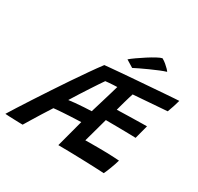

<svg xmlns="http://www.w3.org/2000/svg" viewBox="-236 -1050 1315 1278"><g transform="rotate(30 422.0 -411.0)"><path d="M707 17.5Q675 15.5 629.8 13.8Q584.5 12 534 10.5Q483.5 9 436 8Q388.5 7 352 7Q365.5 -43.5 379.5 -96.5Q393.5 -149.5 407.5 -202Q392 -201.5 368.2 -200.5Q344.5 -199.5 318 -198.2Q291.5 -197 267 -195.2Q242.5 -193.5 224.5 -192Q206.5 -190.5 200.5 -189.5Q176.5 -152.5 153 -114.8Q129.5 -77 110 -45Q90.5 -13 78 8Q68 8 49.8 7.5Q31.5 7 10.8 6.2Q-10 5.5 -28.2 4.8Q-46.5 4 -57.5 3Q-41.5 -23 -13.8 -67Q14 -111 50 -166.2Q86 -221.5 126 -282.2Q166 -343 206.5 -402.8Q247 -462.5 284 -515.5Q321 -568.5 350.5 -607.5Q359.5 -608.5 392.5 -611.5Q425.5 -614.5 473.8 -618.5Q522 -622.5 577.8 -626.8Q633.5 -631 688.5 -635.2Q743.5 -639.5 790 -643Q836.5 -646.5 866.8 -648.5Q897 -650.5 902 -650.5Q895.5 -626.5 887.8 -602.5Q880 -578.5 870 -552L611.5 -532.5Q608 -522.5 602.2 -503.2Q596.5 -484 590.2 -462Q584 -440 578.8 -420.8Q573.5 -401.5 571 -391.5Q582.5 -392 604.8 -392.5Q627 -393 655 -393.8Q683 -394.5 711.2 -395Q739.5 -395.5 763.2 -396Q787 -396.5 800.5 -396.5L773 -292Q766 -292.5 743.5 -293Q721 -293.5 690.8 -294Q660.5 -294.5 630 -294.8Q599.5 -295 575.8 -295.2Q552 -295.5 542.5 -295.5Q534.5 -266.5 525.5 -233.8Q516.5 -201 507.8 -169.2Q499 -137.5 491.5 -110.5Q514.5 -111 543 -111Q571.5 -111 596.5 -111Q627 -111 657 -110.2Q687 -109.5 712.5 -108Q738 -106.5 753 -105.5Q749 -90.5 742.5 -71.5Q736 -52.5 728.8 -34Q721.5 -15.5 715.8 -1.8Q710 12 707 17.5ZM259 -286Q276 -289 308 -291.8Q340 -294.5 374.2 -296.8Q408.5 -299 431.5 -299.5Q437 -317.5 444.8 -343.5Q452.5 -369.5 461.8 -400Q471 -430.5 480.5 -462.2Q490 -494 498.5 -524Q488 -524 470 -523Q452 -522 434.8 -520.5Q417.5 -519 409.5 -518Q400.5 -505.5 384.2 -481Q368 -456.5 347 -424.5Q326 -392.5 303.2 -356.8Q280.5 -321 259 -286ZM663.5 -840.5Q680.5 -831 695.8 -818.2Q711 -805.5 721.5 -794.5Q732 -783.5 735.5 -777.5Q716 -772 685.5 -759.5Q655 -747 621.8 -732Q588.5 -717 561 -703.8Q533.5 -690.5 520.5 -683.5L465 -717.5Q480.5 -731 508.2 -750.5Q536 -770 566.8 -789.8Q597.5 -809.5 624 -823.8Q650.5 -838 663.5 -840.5Z"/></g></svg>

Font: Grandstander Thin Medium
Style: Italic
Weight: 500
Italic angle: -15°
Version: Version 1.200